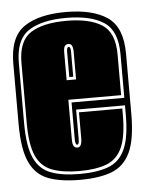

<svg xmlns="http://www.w3.org/2000/svg" viewBox="-43 -540 442 587"><g transform="rotate(-5 177.5 -246.5)"><path d="M180 11Q120 11 82 -3.5Q44 -18 25.5 -58Q7 -98 7 -176V-361Q7 -442 52 -473Q97 -504 180 -504Q263 -504 308 -473Q353 -442 353 -361V-176Q353 -98 334 -58Q315 -18 277 -3.5Q239 11 180 11ZM180 -7Q234 -7 268.5 -20Q303 -33 319.5 -69.5Q336 -106 336 -176V-204H186V-115Q186 -104 184.5 -100.5Q183 -97 180 -97Q174 -97 174 -115V-227H336V-361Q336 -433 295.5 -459.5Q255 -486 180 -486Q105 -486 64.5 -459.5Q24 -433 24 -361V-176Q24 -106 40.5 -69.5Q57 -33 92 -20Q127 -7 180 -7ZM180 -16Q129 -16 96 -28.5Q63 -41 47.5 -75.5Q32 -110 32 -176V-361Q32 -428 70 -452.5Q108 -477 180 -477Q251 -477 289 -452.5Q327 -428 327 -361V-236H165V-115Q165 -99 169 -93.5Q173 -88 180 -88Q194 -88 194 -115V-195H327V-176Q327 -110 311.5 -75.5Q296 -41 263.5 -28.5Q231 -16 180 -16ZM165 -296H194V-381Q194 -406 180 -406Q173 -406 169 -401Q165 -396 165 -381ZM174 -305V-382Q174 -397 180 -397Q186 -397 186 -382V-305Z"/></g></svg>

Font: Alumni Sans Collegiate One
Style: Regular
Weight: 400
Designer: Robert E. Leuschke
Foundry: Robert E. Leuschke
Version: Version 1.100